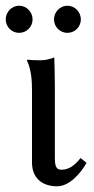

<svg xmlns="http://www.w3.org/2000/svg" viewBox="-28 -640 330 672"><path d="M84 -322V-71C84 -20 116 12 172 12C215 12 254 -33 275 -70L254 -87C235 -63 215 -46 187 -46C167 -46 164 -61 164 -91V-343C164 -375 162 -439 162 -439C147 -433 131 -429 112 -429C100 -429 74 -430 68 -431L66 -429C83 -394 84 -350 84 -322ZM-8 -572C-8 -546 13 -525 39 -525C65 -525 86 -546 86 -572C86 -598 65 -620 39 -620C13 -620 -8 -598 -8 -572ZM161 -572C161 -546 182 -525 208 -525C234 -525 255 -546 255 -572C255 -598 234 -620 208 -620C182 -620 161 -598 161 -572Z"/></svg>

Font: Libertinus Sans
Style: Regular
Weight: 400
Designer: Philipp H. Poll, Khaled Hosny
Foundry: Caleb Maclennan
Version: Version 7.050;RELEASE